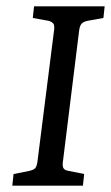

<svg xmlns="http://www.w3.org/2000/svg" viewBox="-20 -589 352 609"><path d="M19 0 23 -37 73 -47Q87 -50 92 -56Q97 -62 99 -78L152 -497Q153 -510 148.5 -515Q144 -520 134 -523L84 -532L88 -569H312L308 -532L258 -523Q244 -520 238.5 -513.5Q233 -507 231 -492L179 -72Q178 -60 182 -54.5Q186 -49 197 -47L247 -37L243 0Z"/></svg>

Font: Rasa
Style: Italic
Weight: 400
Italic angle: -7.10001°
Designer: Anna Giedrys (Yrsa+Rasa design), David Brezina (Yrsa art-direction, Rasa art-direction, design)
Foundry: Rosetta Type Foundry
Version: Version 2.004